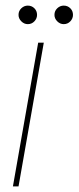

<svg xmlns="http://www.w3.org/2000/svg" viewBox="-20 -664 280 684"><path d="M26 0 116 -512H136L46 0ZM79 -578Q66 -578 56 -588Q46 -598 46 -611Q46 -625 56 -634.5Q66 -644 79 -644Q93 -644 102.5 -634.5Q112 -625 112 -611Q112 -598 102.5 -588Q93 -578 79 -578ZM207 -578Q194 -578 184 -588Q174 -598 174 -611Q174 -625 184 -634.5Q194 -644 207 -644Q221 -644 230.5 -634.5Q240 -625 240 -611Q240 -598 230.5 -588Q221 -578 207 -578Z"/></svg>

Font: DM Sans 12pt Thin
Style: Italic
Weight: 250
Italic angle: -10°
Version: Version 4.004;gftools[0.9.30]